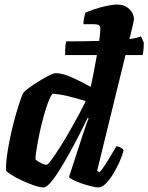

<svg xmlns="http://www.w3.org/2000/svg" viewBox="-20 -820 649 840"><path d="M171 0Q155 0 128.5 -9Q102 -18 74.5 -31Q47 -44 27.5 -56.5Q8 -69 6 -75Q6 -112 13 -156Q20 -200 30 -243.5Q40 -287 51 -324.5Q62 -362 70.5 -386Q79 -410 82 -414Q87 -421 106 -435Q125 -449 149 -464Q173 -479 194 -489.5Q215 -500 224 -500Q252 -500 294 -481.5Q336 -463 377 -440Q380 -453 388 -493.5Q396 -534 404 -579H265Q265 -606 266.5 -620Q268 -634 270 -639Q311 -639 347 -639.5Q383 -640 414 -641Q416 -658 417.5 -671.5Q419 -685 419 -694Q419 -705 413 -709.5Q407 -714 390 -714H345Q345 -728 348 -742Q351 -756 353 -764Q367 -771 392.5 -779.5Q418 -788 446 -794Q474 -800 493 -800Q525 -800 545.5 -780.5Q566 -761 566 -735Q566 -732 561.5 -712Q557 -692 551 -668L546 -649Q581 -654 597 -661L609 -634Q609 -601 604 -579H529L405 -73L415 -66Q425 -76 438.5 -96.5Q452 -117 465.5 -140.5Q479 -164 489 -180Q498 -180 508.5 -174Q519 -168 521 -163Q516 -142 504 -114.5Q492 -87 476 -60.5Q460 -34 443 -17Q426 0 411 0Q400 0 379.5 -5Q359 -10 337 -17.5Q315 -25 299.5 -33Q284 -41 282 -46L343 -233Q351 -257 357.5 -276Q364 -295 368 -301L363 -304Q347 -270 326 -229Q305 -188 282.5 -147.5Q260 -107 239 -73.5Q218 -40 200 -20Q182 0 171 0ZM183 -99Q189 -99 205 -120.5Q221 -142 242.5 -176Q264 -210 286 -248.5Q308 -287 326.5 -321.5Q345 -356 355 -378Q308 -392 274.5 -400Q241 -408 210 -410Q200 -398 189.5 -369.5Q179 -341 169 -304Q159 -267 151.5 -230Q144 -193 139.5 -164Q135 -135 135 -123Q144 -114 159.5 -106.5Q175 -99 183 -99Z"/></svg>

Font: Texturina 72pt 72pt Black
Style: Italic
Weight: 900
Italic angle: -11°
Designer: Guillermo Torres Carreño
Foundry: Omnibus-Type
Version: Version 1.002; ttfautohint (v1.8.3)